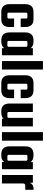

<svg xmlns="http://www.w3.org/2000/svg" viewBox="1146 -1834 697 3030"><g transform="rotate(90 1495.0 -318.5)"><path d="M406 -296H272V-382Q272 -390 266.5 -396Q261 -402 253 -402H198Q190 -402 184.5 -396Q179 -390 179 -382V-106Q179 -98 184.5 -92Q190 -86 198 -86H253Q261 -86 266.5 -92Q272 -98 272 -106V-192H406V-122Q406 10 282 10H169Q45 10 45 -122V-366Q45 -498 169 -498H282Q406 -498 406 -366Z M739 -488H852V0H739V-36Q708 10 636 10H615Q491 10 491 -122V-366Q491 -498 615 -498H636Q708 -498 739 -452ZM718 -106V-382Q718 -390 712.5 -396Q707 -402 699 -402H644Q636 -402 630.5 -396Q625 -390 625 -382V-106Q625 -98 630.5 -92Q636 -86 644 -86H699Q707 -86 712.5 -92Q718 -98 718 -106Z M1077 0H943V-647H1077Z M1528 -296H1394V-382Q1394 -390 1388.5 -396Q1383 -402 1375 -402H1320Q1312 -402 1306.5 -396Q1301 -390 1301 -382V-106Q1301 -98 1306.5 -92Q1312 -86 1320 -86H1375Q1383 -86 1388.5 -92Q1394 -98 1394 -106V-192H1528V-122Q1528 10 1404 10H1291Q1167 10 1167 -122V-366Q1167 -498 1291 -498H1404Q1528 -498 1528 -366Z M1840 -488H1974V0H1852V-25Q1821 10 1758 10H1737Q1613 10 1613 -122V-488H1747V-106Q1747 -98 1752.5 -92Q1758 -86 1766 -86H1821Q1829 -86 1834.5 -92Q1840 -98 1840 -106Z M2199 0H2065V-647H2199Z M2537 -488H2650V0H2537V-36Q2506 10 2434 10H2413Q2289 10 2289 -122V-366Q2289 -498 2413 -498H2434Q2506 -498 2537 -452ZM2516 -106V-382Q2516 -390 2510.5 -396Q2505 -402 2497 -402H2442Q2434 -402 2428.5 -396Q2423 -390 2423 -382V-106Q2423 -98 2428.5 -92Q2434 -86 2442 -86H2497Q2505 -86 2510.5 -92Q2516 -98 2516 -106Z M2949 -498H2975V-368H2909Q2875 -368 2875 -333V0H2741V-488H2863V-441Q2892 -498 2949 -498Z"/></g></svg>

Font: Squada One
Style: Regular
Weight: 400
Version: Version 1.001